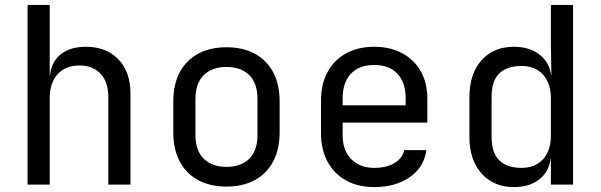

<svg xmlns="http://www.w3.org/2000/svg" viewBox="-20 -750 2440 780"><path d="M92 0V-730H182V-550V-445H201L182 -424Q182 -489 221 -524.5Q260 -560 329 -560Q412 -560 461 -509Q510 -458 510 -370V0H420V-355Q420 -417 388.5 -450.5Q357 -484 303 -484Q247 -484 214.5 -449Q182 -414 182 -350V0Z M900 8Q834 8 785.5 -18Q737 -44 710.5 -93.5Q684 -143 684 -212V-338Q684 -408 710.5 -457Q737 -506 785.5 -532Q834 -558 900 -558Q967 -558 1015 -532Q1063 -506 1089.5 -457Q1116 -408 1116 -338V-212Q1116 -143 1089.5 -93.5Q1063 -44 1014.5 -18Q966 8 900 8ZM900 -72Q959 -72 992.5 -105Q1026 -138 1026 -202V-348Q1026 -412 992.5 -445Q959 -478 900 -478Q842 -478 808 -445Q774 -412 774 -348V-202Q774 -138 808 -105Q842 -72 900 -72Z M1500 10Q1435 10 1386.5 -16.5Q1338 -43 1311 -92.5Q1284 -142 1284 -210V-340Q1284 -409 1311 -458Q1338 -507 1386.5 -533.5Q1435 -560 1500 -560Q1565 -560 1613.5 -534Q1662 -508 1689 -461Q1716 -414 1716 -350V-252H1372V-200Q1372 -139 1407 -103.5Q1442 -68 1500 -68Q1550 -68 1582.5 -87.5Q1615 -107 1622 -140H1712Q1703 -71 1645 -30.5Q1587 10 1500 10ZM1628 -313V-350Q1628 -415 1594.5 -450.5Q1561 -486 1500 -486Q1439 -486 1405.5 -450.5Q1372 -415 1372 -350V-322H1635Z M2068 10Q1986 10 1936.5 -45Q1887 -100 1887 -194V-355Q1887 -450 1936 -505Q1985 -560 2068 -560Q2136 -560 2178 -523Q2220 -486 2220 -424L2200 -445H2220L2218 -570V-730H2308V0H2218V-105H2200L2218 -126Q2218 -63 2177 -26.5Q2136 10 2068 10ZM2098 -68Q2154 -68 2186 -103Q2218 -138 2218 -200V-350Q2218 -412 2186 -447Q2154 -482 2098 -482Q2041 -482 2009 -452.5Q1977 -423 1977 -355V-195Q1977 -128 2009 -98Q2041 -68 2098 -68Z"/></svg>

Font: JetBrains Mono
Style: Regular
Weight: 400
Monospace: yes
Designer: Philipp Nurullin, Konstantin Bulenkov
Foundry: JetBrains
Version: Version 2.305